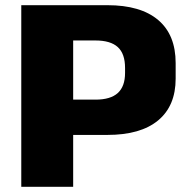

<svg xmlns="http://www.w3.org/2000/svg" viewBox="-20 -720 716 740"><path d="M62 -700H394Q522 -700 589.5 -643Q657 -586 657 -477V-417Q657 -312 589.5 -256Q522 -200 394 -200H254V-336H348Q406 -336 434 -361.5Q462 -387 462 -439V-458Q462 -513 434 -538.5Q406 -564 348 -564H217L262 -608V0H62Z"/></svg>

Font: Pathway Extreme 28pt ExtraBold
Style: Regular
Weight: 800
Designer: Eduardo Rodriguez Tunni
Foundry: Eduardo Rodriguez Tunni
Version: Version 1.001;gftools[0.9.26]